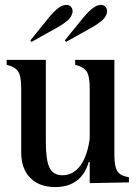

<svg xmlns="http://www.w3.org/2000/svg" viewBox="-20 -743 558 779"><path d="M66 -126V-386Q66 -434 53.5 -453Q41 -472 7 -480V-500H80H166V-167Q166 -93 181 -62.5Q196 -32 233 -32Q278 -32 307 -72.5Q336 -113 345 -188H366V-86H340Q326 -36 291.5 -10Q257 16 204 16Q140 16 103 -21Q66 -58 66 -126ZM285 -480V-500H358H444V-115Q444 -67 456.5 -48Q469 -29 503 -24V-3L344 0V-386Q344 -434 331.5 -453Q319 -472 285 -480ZM243 -579 320 -674Q353 -713 375.5 -720.5Q398 -728 409 -714Q420 -700 409.5 -679Q399 -658 355 -633L248 -573ZM103 -579 180 -674Q212 -713 235 -720.5Q258 -728 269 -714Q280 -700 269.5 -679Q259 -658 215 -633L108 -573Z"/></svg>

Font: RL Madena Variable
Style: Regular
Weight: 400
Designer: I Kadek Wantara Putra
Foundry: Roughlines ID
Version: Version 1.000;Glyphs 3.1.2 (3151)